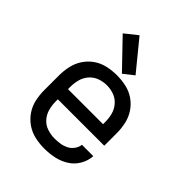

<svg xmlns="http://www.w3.org/2000/svg" viewBox="-220 -890 1015 1015"><g transform="rotate(45 288.0 -382.0)"><path d="M290 8Q327 8 363 0.5Q399 -7 430.5 -26.5Q462 -46 481 -78.5Q500 -111 502 -147H417Q415 -127 402 -109.5Q389 -92 370.5 -83Q352 -74 331.5 -71Q311 -68 290 -68Q263 -68 236 -77Q209 -86 190.5 -107Q172 -128 164.5 -155Q157 -182 157 -210V-227H504V-320Q504 -355 496.5 -389.5Q489 -424 469.5 -453.5Q450 -483 421 -503Q392 -523 357.5 -530.5Q323 -538 288 -538Q253 -538 218.5 -530.5Q184 -523 155 -503Q126 -483 106.5 -453.5Q87 -424 79.5 -389.5Q72 -355 72 -320V-210Q72 -175 79.5 -140.5Q87 -106 107 -76.5Q127 -47 156.5 -27Q186 -7 220.5 0.5Q255 8 290 8ZM157 -303V-320Q157 -348 164 -374.5Q171 -401 189.5 -422.5Q208 -444 234.5 -453.5Q261 -463 288 -463Q316 -463 342 -453.5Q368 -444 386.5 -422.5Q405 -401 412 -374.5Q419 -348 419 -320V-303ZM301 -562 358 -607 223 -772 153 -716Z"/></g></svg>

Font: Iosevka Sparkle
Style: Regular
Weight: 400
Designer: Belleve Invis
Foundry: Belleve Invis
Version: Version 4.5.0; ttfautohint (v1.8.3)